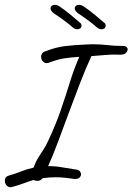

<svg xmlns="http://www.w3.org/2000/svg" viewBox="-62 -756 548 794"><path d="M-11 17Q-25 21 -33.5 12Q-42 3 -42 -8Q-42 -26 -25 -30Q3 -38 25 -47Q47 -56 77 -63Q85 -86 94 -100Q104 -117 115.5 -134Q127 -151 137 -173Q169 -241 190 -302.5Q211 -364 228 -419Q245 -474 266 -521Q231 -519 203 -514.5Q175 -510 141 -497Q135 -495 131 -495Q121 -495 114.5 -503Q108 -511 108 -521Q108 -528 111.5 -534Q115 -540 123 -543Q169 -561 208 -565.5Q247 -570 294 -572Q301 -572 307 -572.5Q313 -573 319 -573Q354 -573 382.5 -569.5Q411 -566 446 -566Q457 -566 461.5 -561.5Q466 -557 466 -552Q466 -545 459 -537.5Q452 -530 438 -530Q398 -531 373 -528.5Q348 -526 316 -524Q292 -472 268.5 -411Q245 -350 222 -288Q199 -226 178 -169.5Q157 -113 137 -69Q168 -69 195.5 -64Q223 -59 252 -55Q263 -54 268 -48Q273 -42 273 -35Q273 -27 266 -21Q259 -15 246 -16Q224 -19 205.5 -21Q187 -23 167 -23Q155 -23 141.5 -22Q128 -21 114 -19Q106 -8 92 -8Q83 -8 78 -12Q57 -6 37.5 1.5Q18 9 -11 17ZM275 -650Q275 -643 270 -639Q265 -635 258 -635Q246 -635 236 -645Q224 -656 201.5 -672.5Q179 -689 162 -700Q147 -711 147 -721Q147 -728 152 -732Q157 -736 164 -736Q171 -736 176.5 -733.5Q182 -731 185 -729Q208 -713 231 -694Q254 -675 269 -662Q275 -658 275 -650ZM375 -650Q375 -643 370 -639Q365 -635 358 -635Q346 -635 336 -645Q324 -656 301.5 -672.5Q279 -689 262 -700Q247 -711 247 -721Q247 -728 252 -732Q257 -736 264 -736Q271 -736 276.5 -733.5Q282 -731 285 -729Q308 -713 331 -694Q354 -675 369 -662Q375 -658 375 -650Z"/></svg>

Font: Grape Nuts
Style: Regular
Weight: 400
Designer: Robert E. Leuschke
Foundry: Robert E. Leuschke
Version: Version 1.010; ttfautohint (v1.8.3)